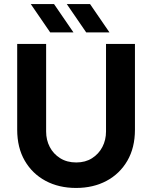

<svg xmlns="http://www.w3.org/2000/svg" viewBox="-20 -917 752 949"><path d="M356 12Q271 12 205.5 -23Q140 -58 102.5 -122.5Q65 -187 65 -276V-700H208V-267Q208 -225 226 -190.5Q244 -156 277.5 -135Q311 -114 357 -114Q402 -114 435 -135Q468 -156 486 -190.5Q504 -225 504 -267V-700H647V-276Q647 -187 609.5 -122.5Q572 -58 506.5 -23Q441 12 356 12ZM406 -757 310 -897H425L521 -757ZM228 -757 132 -897H247L343 -757Z"/></svg>

Font: MuseoModerno Thin SemiBold
Style: Regular
Weight: 600
Version: Version 1.003